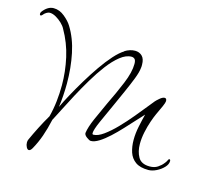

<svg xmlns="http://www.w3.org/2000/svg" viewBox="-149 -712 998 919"><g transform="rotate(15 350.0 -252.5)"><path d="M84 77Q76 91 68 91Q61 91 55.5 80.5Q50 70 50 58Q50 49 53 43Q67 12 84.5 -22.5Q102 -57 122 -91Q132 -129 136.5 -169.5Q141 -210 141 -250Q141 -317 126 -384.5Q111 -452 76 -513Q70 -525 56.5 -538Q43 -551 26.5 -560.5Q10 -570 -5 -570Q-12 -570 -21 -564.5Q-30 -559 -36 -551Q-41 -546 -43 -546Q-49 -546 -49 -554Q-49 -556 -47 -562Q-22 -596 8 -596Q37 -596 62.5 -575Q88 -554 100 -534Q133 -481 147.5 -411Q162 -341 162 -264Q162 -235 160 -205Q158 -175 154 -146Q167 -174 188 -212.5Q209 -251 234 -292.5Q259 -334 286 -373Q313 -412 339.5 -441.5Q366 -471 388 -484H386Q412 -500 437 -500Q458 -500 472 -486.5Q486 -473 486 -444Q486 -440 486 -436Q486 -432 485 -427Q483 -406 470 -372.5Q457 -339 439.5 -300Q422 -261 405 -223Q381 -171 361.5 -127Q342 -83 342 -67Q342 -60 347 -60Q369 -60 397.5 -80.5Q426 -101 456.5 -132.5Q487 -164 516 -199Q545 -234 569 -264L590 -290Q595 -296 608.5 -307.5Q622 -319 632 -319Q642 -319 642 -305Q642 -298 633.5 -278.5Q625 -259 612 -232Q605 -217 596 -191Q587 -165 580.5 -134.5Q574 -104 574 -75Q574 -38 589.5 -10.5Q605 17 647 17Q670 17 686 6.5Q702 -4 712 -17Q719 -25 721 -30Q726 -41 729 -41Q735 -41 735 -33Q735 -17 720.5 -1.5Q706 14 685 24.5Q664 35 645 35Q604 35 581 18.5Q558 2 549 -25.5Q540 -53 540 -86Q540 -119 547.5 -154.5Q555 -190 562 -217Q555 -210 546.5 -200Q538 -190 527 -179Q506 -156 481.5 -129.5Q457 -103 432 -80Q407 -57 384 -42.5Q361 -28 343 -28Q336 -28 322 -38.5Q308 -49 309 -59Q313 -88 332 -131.5Q351 -175 373 -222Q402 -281 426 -339Q450 -397 450 -438Q450 -456 443.5 -462Q437 -468 428 -468Q401 -468 372 -445Q343 -422 315 -385Q287 -348 260.5 -303.5Q234 -259 211 -216Q188 -173 171 -139Q161 -120 153 -104Q145 -88 140 -79V-80Q129 -31 116 6Q103 43 84 77Z"/></g></svg>

Font: Fuggles
Style: Regular
Weight: 400
Designer: Rob Leuschke
Foundry: Robert E. Leuschke
Version: Version 1.100; ttfautohint (v1.8.3)